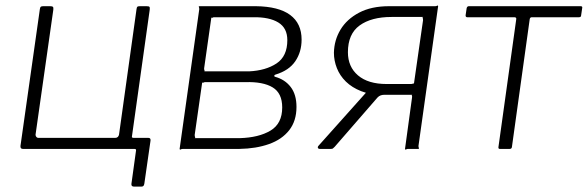

<svg xmlns="http://www.w3.org/2000/svg" viewBox="-20 -553 2182 713"><path d="M65 0Q55 0 56 -11L128 -519Q129 -526 131.5 -528Q134 -530 141 -530H166Q174 -530 176.5 -527.5Q179 -525 178 -517L112 -53Q112 -48 115 -44.5Q118 -41 122 -41H408Q414 -41 417.5 -44.5Q421 -48 422 -53L487 -519Q488 -526 490 -528Q492 -530 500 -530H524Q533 -530 535 -527.5Q537 -525 536 -517L465 -11Q463 0 454 0ZM478 140Q467 140 468 130L485 7Q487 0 479 0H435L441 -41H468L469 -49Q468 -41 476 -41H531Q540 -41 539 -31L516 129Q515 135 512.5 137.5Q510 140 505 140Z M647 0 720 -519Q720 -524 718.5 -527Q717 -530 721 -530H930Q1015 -529 1057.5 -497.5Q1100 -466 1100 -406Q1100 -360 1076.5 -325.5Q1053 -291 1003 -276Q999 -275 998.5 -272Q998 -269 1001 -268Q1038 -258 1059.5 -230Q1081 -202 1081 -156Q1081 -104 1054 -69.5Q1027 -35 979 -18Q931 -1 869 0H659Q654 0 651 2Q648 4 647 0ZM870 -40Q941 -42 984.5 -68Q1028 -94 1028 -154Q1028 -207 992.5 -228.5Q957 -250 891 -248H742Q738 -248 735 -246Q732 -244 731 -248L703 -52Q703 -47 704.5 -43.5Q706 -40 702 -40ZM905 -288Q967 -291 1007 -317.5Q1047 -344 1047 -404Q1047 -449 1013.5 -469.5Q980 -490 920 -489H776Q771 -489 768.5 -487Q766 -485 765 -489L738 -299Q738 -294 739.5 -291Q741 -288 737 -288Z M1484 0 1510 -190Q1511 -196 1509.5 -198.5Q1508 -201 1512 -201H1398Q1355 -201 1321 -214.5Q1287 -228 1264.5 -250Q1242 -272 1231 -300Q1220 -328 1220 -357Q1221 -404 1244.5 -443Q1268 -482 1313.5 -506Q1359 -530 1425 -530H1596Q1601 -530 1603.5 -532Q1606 -534 1607 -530L1534 -11Q1534 -7 1535.5 -3.5Q1537 0 1533 0H1495Q1491 0 1488 2Q1485 4 1484 0ZM1168 0Q1162 0 1160.5 -4Q1159 -8 1164 -13L1366 -239L1411 -201Q1392 -202 1382 -191L1223 -8Q1218 -3 1216 -1.5Q1214 0 1208 0ZM1416 -241H1506Q1512 -241 1514 -243Q1516 -245 1517 -241L1551 -478Q1551 -484 1549.5 -487Q1548 -490 1552 -490H1434Q1359 -490 1315.5 -458.5Q1272 -427 1272 -359Q1272 -305 1309.5 -273Q1347 -241 1416 -241Z M2130 -489H1955Q1948 -489 1947 -481L1881 -7Q1880 0 1873 0H1836Q1830 0 1831 -7L1897 -481Q1898 -485 1896 -487Q1894 -489 1890 -489H1715Q1709 -489 1709 -496L1713 -523Q1715 -530 1721 -530H2136Q2144 -530 2142 -523L2138 -496Q2138 -489 2130 -489Z"/></svg>

Font: Libre Franklin ExtraLight
Style: Italic
Weight: 250
Italic angle: -8°
Designer: Pablo Impallari, Rodrigo Fuenzalida, Nhung Nguyen
Foundry: Impallari Type
Version: Version 3.000